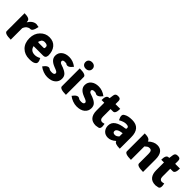

<svg xmlns="http://www.w3.org/2000/svg" viewBox="332 -2325 3834 3834"><g transform="rotate(45 2248.5 -408.5)"><path d="M250 0Q72 0 72 -65V-569Q217 -569 225 -504L230 -470Q263 -525 306 -554Q350 -583 395 -583L464 -571Q435 -418 372 -427Q337 -427 303 -402Q270 -377 250 -325V0Z M782 14Q655 14 573 -66Q492 -147 492 -285Q492 -418 573 -500Q654 -583 762 -583Q880 -583 943 -507Q1006 -431 1006 -309L1004 -297Q998 -232 933 -232H664Q687 -122 806 -122Q864 -122 926 -158Q985 -51 927 -17Q894 14 782 14ZM674 -375Q661 -349 690 -349H826Q855 -349 850 -387Q855 -447 765 -447Q726 -447 698 -422Z M1290 14Q1235 14 1175 -8Q1115 -30 1071 -66Q1150 -177 1213 -137Q1230 -117 1294 -117Q1361 -117 1361 -162Q1361 -169 1358 -175Q1355 -182 1348 -187Q1341 -193 1335 -197Q1329 -202 1316 -207Q1304 -213 1296 -216Q1289 -219 1272 -225Q1255 -232 1248 -235Q1103 -293 1103 -403Q1103 -484 1163 -533Q1224 -583 1323 -583Q1431 -583 1526 -510Q1447 -404 1382 -440Q1379 -452 1329 -452Q1269 -452 1269 -411Q1269 -405 1283 -383Q1287 -379 1294 -375Q1302 -371 1307 -368Q1313 -366 1323 -362Q1333 -358 1339 -356Q1345 -354 1358 -349Q1371 -345 1377 -343Q1445 -317 1486 -279Q1527 -241 1527 -172Q1527 -90 1465 -38Q1403 14 1290 14Z M1808 0Q1630 0 1630 -65V-569Q1808 -569 1808 -504V0ZM1719 -648Q1674 -648 1647 -673Q1620 -698 1620 -740Q1620 -781 1647 -806Q1674 -831 1719 -831Q1763 -831 1790 -806Q1818 -781 1818 -740Q1818 -698 1790 -673Q1763 -648 1719 -648Z M2121 14Q2066 14 2006 -8Q1946 -30 1902 -66Q1981 -177 2044 -137Q2061 -117 2125 -117Q2192 -117 2192 -162Q2192 -169 2189 -175Q2186 -182 2179 -187Q2172 -193 2166 -197Q2160 -202 2147 -207Q2135 -213 2127 -216Q2120 -219 2103 -225Q2086 -232 2079 -235Q1934 -293 1934 -403Q1934 -484 1994 -533Q2055 -583 2154 -583Q2262 -583 2357 -510Q2278 -404 2213 -440Q2210 -452 2160 -452Q2100 -452 2100 -411Q2100 -405 2114 -383Q2118 -379 2125 -375Q2133 -371 2138 -368Q2144 -366 2154 -362Q2164 -358 2170 -356Q2176 -354 2189 -349Q2202 -345 2208 -343Q2276 -317 2317 -279Q2358 -241 2358 -172Q2358 -90 2296 -38Q2234 14 2121 14Z M2662 14Q2559 14 2510 -45Q2461 -105 2461 -211V-430H2384Q2384 -562 2449 -567L2472 -569L2484 -656Q2492 -720 2557 -720H2574Q2639 -720 2639 -655V-569H2773Q2773 -430 2708 -430H2639V-213Q2639 -125 2711 -125L2763 -136Q2791 -7 2727 3Z M3004 14Q2927 14 2881 -35Q2835 -85 2835 -159Q2835 -250 2910 -300Q2985 -350 3113 -363Q3151 -368 3142 -400Q3145 -441 3065 -441Q3005 -441 2916 -391Q2854 -508 2917 -541Q2979 -583 3099 -583Q3329 -583 3329 -323V0Q3184 0 3172 -57H3167Q3088 14 3004 14ZM3065 -124Q3109 -124 3151 -169V-260Q3004 -241 3004 -173Q3004 -124 3065 -124Z M3644 0Q3466 0 3466 -65V-569Q3611 -569 3624 -498Q3714 -583 3809 -583Q3986 -583 3986 -352V0Q3808 0 3808 -65V-330Q3808 -387 3792 -409Q3777 -431 3742 -431Q3714 -431 3693 -419L3644 -380V0Z M4348 14Q4245 14 4196 -45Q4147 -105 4147 -211V-430H4070Q4070 -562 4135 -567L4158 -569L4170 -656Q4178 -720 4243 -720H4260Q4325 -720 4325 -655V-569H4459Q4459 -430 4394 -430H4325V-213Q4325 -125 4397 -125L4449 -136Q4477 -7 4413 3Z"/></g></svg>

Font: Swei Half Moon CJK SC
Style: Black
Weight: 900
Version: Version 2.071